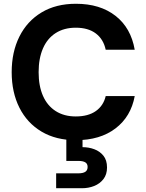

<svg xmlns="http://www.w3.org/2000/svg" viewBox="-20 -732 777 1019"><path d="M383 12Q277 12 200.5 -33.5Q124 -79 83 -160.5Q42 -242 42 -349Q42 -456 83 -538Q124 -620 200.5 -666Q277 -712 383 -712Q511 -712 593 -648Q675 -584 695 -468H541Q529 -524 488.5 -554.5Q448 -585 382 -585Q320 -585 275.5 -556.5Q231 -528 208 -475Q185 -422 185 -349Q185 -276 208 -223.5Q231 -171 275.5 -142.5Q320 -114 382 -114Q448 -114 488.5 -142.5Q529 -171 541 -222H695Q675 -113 593 -50.5Q511 12 383 12ZM278 267V188H395Q420 188 432.5 180Q445 172 445 154Q445 137 432.5 129.5Q420 122 395 122H332V-4H418V49Q451 49 480.5 60Q510 71 529 94.5Q548 118 548 157Q548 194 529 218.5Q510 243 480 255Q450 267 415 267Z"/></svg>

Font: DM Sans 28pt ExtraBold
Style: Regular
Weight: 800
Version: Version 4.004;gftools[0.9.30]